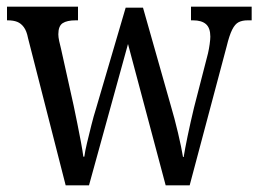

<svg xmlns="http://www.w3.org/2000/svg" viewBox="-20 -556 775 576"><path d="M64 -442Q60 -463 51.5 -474.5Q43 -486 31.5 -490.5Q20 -495 3 -495H1V-536H214V-495H207Q181 -495 168 -486.5Q155 -478 155 -453Q155 -445 157.5 -433Q160 -421 163 -410L201 -239Q206 -215 212 -185.5Q218 -156 223 -129Q228 -102 230 -86H233Q235 -102 241 -127Q247 -152 254 -180Q261 -208 268 -230L357 -533H409L493 -237Q498 -220 503.5 -199.5Q509 -179 514 -157.5Q519 -136 523 -117Q527 -98 529 -85H531Q535 -110 543 -148.5Q551 -187 562 -233L604 -396Q607 -409 609 -423.5Q611 -438 611 -446Q611 -472 598 -483.5Q585 -495 559 -495H553V-536H735V-495H723Q707 -495 696 -489.5Q685 -484 676.5 -467Q668 -450 660 -417L549 0H477L364 -424L247 0H177Z"/></svg>

Font: Noto Serif Khmer Condensed
Style: Regular
Weight: 400
Width: 3
Designer: Danh Hong and the Monotype Design Team
Foundry: Monotype Imaging Inc.
Version: Version 2.004